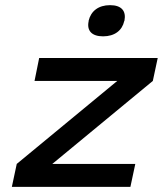

<svg xmlns="http://www.w3.org/2000/svg" viewBox="-20 -725 632 745"><path d="M132 -500 114 -411H435L45 -89L26 0H486L505 -89H183L573 -411L592 -500ZM324 -643C316 -606 336 -584 380 -584C425 -584 454 -607 462 -643L463 -645C470 -682 452 -705 407 -705C362 -705 333 -682 324 -645Z"/></svg>

Font: LT Wave Medium
Style: Italic
Weight: 500
Designer: Daniel Lyons
Version: Version 2.5 (Glyphs App)